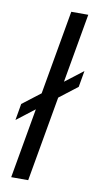

<svg xmlns="http://www.w3.org/2000/svg" viewBox="-84 -762 416 801"><g transform="rotate(10 124.0 -361.5)"><path d="M24 0 151 -723H223L96 0ZM0 -238 12 -308 248 -489 236 -420Z"/></g></svg>

Font: Archivo SemiBold Light
Style: Italic
Weight: 300
Italic angle: -10°
Version: Version 2.001